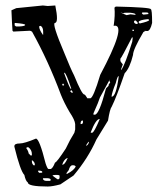

<svg xmlns="http://www.w3.org/2000/svg" viewBox="-20 -472 576 697"><path d="M153.3 -450.2 180.7 -452.1Q193.4 -390.6 179.7 -388.7Q167 -388.7 214.8 -276.4Q236.3 -222.7 249 -198.2Q277.3 -128.9 286.1 -128.9Q289.1 -128.9 295.9 -117.2L296.9 -115.2H307.6Q318.4 -115.2 343.8 -200.2Q438.5 -377.9 397.5 -378.9Q395.5 -378.9 392.6 -377.9Q398.4 -417 395.5 -444.3L400.4 -448.2Q527.3 -445.3 527.3 -438.5Q532.2 -438.5 532.2 -388.7Q525.4 -359.4 514.6 -359.4Q503.9 -360.4 502.9 -359.4Q502 -358.4 507.8 -356.4H501Q462.9 -292 462.9 -272.5Q451.2 -224.6 432.6 -206.1Q402.3 -118.2 385.7 -85Q378.9 -77.1 372.1 -34.2L330.1 34.2Q299.8 102.5 247.1 165L199.2 197.3Q169.9 205.1 153.3 205.1Q81.1 205.1 81.1 190.4Q73.2 185.5 68.4 163.1Q53.7 148.4 32.2 60.5V58.6Q32.2 48.8 51.8 48.8Q68.4 48.8 110.4 31.2Q123 31.2 145.5 121.1Q152.3 141.6 156.2 141.6H164.1Q171.9 138.7 179.7 118.2Q185.5 118.2 218.8 67.4Q233.4 36.1 250 9.8L252.9 -2V-21.5Q252 -36.1 232.4 -65.4Q212.9 -98.6 201.2 -127.9Q155.3 -251 96.7 -356.4Q92.8 -360.4 87.9 -360.4L28.3 -357.4L25.4 -360.4L23.4 -392.6L21.5 -434.6L39.1 -442.4L135.7 -452.1ZM428.7 -423.8 417 -426.8 439.5 -417 453.1 -419.9H455.1L471.7 -418V-419.9Q471.7 -423.8 452.1 -425.8H437.5Q428.7 -425.8 428.7 -423.8ZM497.1 -426.8 495.1 -424.8V-423.8Q497.1 -419.9 501 -418.9L518.6 -420.9V-423.8Q517.6 -426.8 511.7 -426.8ZM35.2 -388.7 33.2 -387.7V-379.9L38.1 -376H50.8Q71.3 -377 71.3 -381.8Q71.3 -385.7 35.2 -388.7ZM125 -377.9 122.1 -376Q122.1 -364.3 135.7 -345.7H136.7V-356.4Q136.7 -373 127.9 -377.9ZM483.4 -392.6V-390.6L487.3 -386.7Q521.5 -394.5 521.5 -399.4L518.6 -402.3H514.6Q486.3 -399.4 483.4 -392.6ZM469.7 -397.5 466.8 -395.5V-390.6Q469.7 -384.8 478.5 -384.8L479.5 -385.7V-390.6L472.7 -397.5ZM465.8 -364.3H460.9V-359.4H465.8ZM461.9 -335.9H459Q420.9 -261.7 417 -258.8V-252Q417 -248 425.8 -238.3L418.9 -218.8H420.9Q434.6 -239.3 460 -320.3ZM319.3 -60.5V-55.7H324.2Q339.8 -55.7 364.3 -149.4Q364.3 -151.4 374 -160.2Q374 -168 379.9 -170.9V-171.9L377 -179.7Q381.8 -189.5 377 -180.7Q375 -176.8 369.1 -166Q354.5 -139.6 342.8 -118.2Q338.9 -104.5 319.3 -60.5ZM213.9 -208H212.9V-206.1Q233.4 -149.4 237.3 -149.4H238.3V-151.4Q219.7 -208 213.9 -208ZM384.8 -121.1H385.7Q401.4 -121.1 411.1 -195.3H410.2Q406.2 -195.3 400.4 -170.9Q386.7 -137.7 384.8 -121.1ZM209 -168.9 206.1 -166V-163.1L209 -161.1L212.9 -163.1V-164.1ZM238.3 -144.5 235.4 -141.6V-139.6L241.2 -134.8Q244.1 -134.8 244.1 -137.7Q242.2 -141.6 239.3 -144.5ZM309.6 7.8V9.8H314.5Q321.3 9.8 341.8 -39.1V-40Q328.1 -40 309.6 7.8ZM272.5 -22.5V-21.5H273.4Q281.2 -21.5 281.2 -28.3V-34.2H277.3Q272.5 -32.2 272.5 -22.5ZM300.8 43 293 54.7 293.9 57.6Q302.7 50.8 302.7 43ZM78.1 62.5 75.2 65.4Q83 76.2 84 85L91.8 92.8L95.7 91.8V86.9Q95.7 72.3 83 62.5ZM206.1 125V126Q215.8 126 225.6 101.6H223.6Q211.9 107.4 206.1 125ZM97.7 110.4H95.7V113.3Q95.7 124 103.5 128.9L106.4 127V125Q106.4 117.2 97.7 110.4ZM229.5 145.5 220.7 157.2 222.7 159.2H223.6Q250 145.5 254.9 131.8Q251 127.9 247.1 127.9H243.2Q234.4 127.9 229.5 145.5ZM124 147.5H118.2V150.4L122.1 155.3H130.9L133.8 153.3Q133.8 148.4 124 147.5ZM170.9 166 188.5 178.7H192.4Q196.3 177.7 196.3 170.9V166Q195.3 163.1 188.5 163.1H179.7Q170.9 163.1 170.9 166ZM136.7 174.8 135.7 177.7Q138.7 184.6 148.4 184.6H162.1L164.1 181.6V180.7Q164.1 175.8 152.3 174.8Z"/></svg>

Font: Love Ya Like A Sister
Style: Regular
Weight: 400
Designer: Kimberly Geswein
Foundry: Kimberly Geswein
Version: Version 1.002 2007